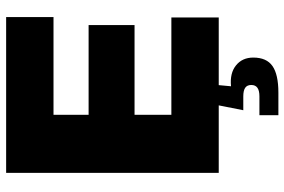

<svg xmlns="http://www.w3.org/2000/svg" viewBox="-178 -590 972 657"><g transform="rotate(-90 308.5 -262.0)"><path d="M44.9 0V-727.5H578.1V-565.4H243.7V-445.3H550.8V-288.1H243.7V-162.1H576.7V0ZM242.2 204.1V139.2H306.6Q326.7 139.2 336.2 132.3Q345.7 125.5 345.7 111.3Q345.7 97.2 336.2 90.6Q326.7 84 306.6 84H259.3L279.8 -19.5H345.2V0L341.3 42Q386.2 37.6 412.8 59.1Q439.5 80.6 439.5 118.2Q439.5 163.6 410.6 183.8Q381.8 204.1 319.3 204.1Z"/></g></svg>

Font: Inter 18pt Black
Style: Regular
Weight: 900
Designer: Rasmus Andersson
Foundry: rsms
Version: Version 4.001;git-66647c0bb